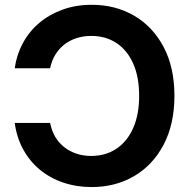

<svg xmlns="http://www.w3.org/2000/svg" viewBox="-20 -758 778 789"><path d="M356.9 -738.3Q454.6 -738.3 531.5 -693.4Q608.4 -648.4 652.6 -564.5Q696.8 -480.5 696.8 -364.3Q696.8 -247.6 652.3 -163.3Q607.9 -79.1 531 -34.2Q454.1 10.7 356.9 10.7Q294.4 10.7 240.2 -7.6Q186 -25.9 144 -60.5Q102.1 -95.2 75.4 -143.8Q48.8 -192.4 40.5 -252.9H186Q191.9 -221.7 206.5 -196.5Q221.2 -171.4 243.4 -153.8Q265.6 -136.2 293.7 -126.7Q321.8 -117.2 354.5 -117.2Q414.6 -117.2 458.7 -147Q502.9 -176.8 527.3 -231.9Q551.8 -287.1 551.8 -364.3Q551.8 -441.9 527.3 -496.8Q502.9 -551.8 458.7 -581.1Q414.6 -610.4 355 -610.4Q322.3 -610.4 294.4 -601.3Q266.6 -592.3 244.4 -575Q222.2 -557.6 207.3 -533.2Q192.4 -508.8 186 -477.5H40.5Q48.3 -533.2 74 -580.8Q99.6 -628.4 141.1 -663.6Q182.6 -698.7 237.3 -718.5Q292 -738.3 356.9 -738.3Z"/></svg>

Font: Inter Cardless Tabular Bold
Style: Bold
Weight: 700
Designer: Rasmus Andersson
Foundry: rsms
Version: Version 4.000;git-4fc901f